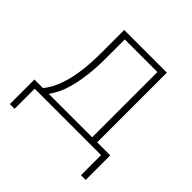

<svg xmlns="http://www.w3.org/2000/svg" viewBox="-172 -660 945 945"><g transform="rotate(45 300.0 -188.0)"><path d="M29 -31H88Q104 -49 118.5 -77Q133 -105 144.5 -144.5Q156 -184 162.5 -236Q169 -288 169 -354V-516H466V-31H557V140H524V0H62V140H29ZM431 -31V-485H204V-353Q204 -287 197.5 -235Q191 -183 180.5 -144Q170 -105 156.5 -77.5Q143 -50 129 -31Z"/></g></svg>

Font: IBM Plex Mono ExtraLight
Style: Regular
Weight: 200
Monospace: yes
Designer: Mike Abbink, Paul van der Laan, Pieter van Rosmalen
Foundry: Bold Monday
Version: Version 2.3